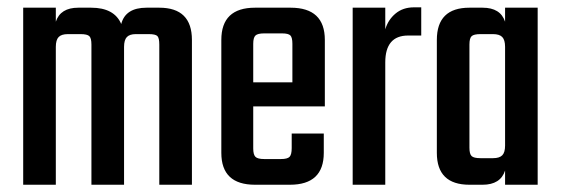

<svg xmlns="http://www.w3.org/2000/svg" viewBox="-20 -509 1545 529"><path d="M383.8 -487.8H418.9Q508.8 -487.8 508.8 -398.9V0H418.9V-386.2Q418.9 -404.3 413.6 -409.7Q408.2 -415 390.1 -415H354Q337.4 -415 329.6 -407Q321.8 -398.9 321.8 -379.9V0H231.9V-386.2Q231.9 -403.8 226.1 -409.4Q220.2 -415 202.1 -415H167Q149.4 -415 141.6 -407Q133.8 -398.9 133.8 -379.9V0H43.9V-487.8H133.8V-449.2Q146.5 -487.8 195.8 -487.8H231Q294.9 -487.8 314 -442.9Q325.7 -487.8 383.8 -487.8Z M677.7 -282.2H785.6V-388.2Q785.6 -405.8 780 -411.4Q774.4 -417 756.8 -417H708Q689.9 -417 683.8 -411.1Q677.7 -405.3 677.7 -388.2ZM682.6 -487.8H780.8Q875 -487.8 875 -398.9V-215.8H677.7V-100.1Q677.7 -83 683.8 -76.9Q689.9 -70.8 708 -70.8H753.9Q772 -70.8 777.8 -76.9Q783.7 -83 783.7 -101.1V-141.1H872.1V-87.9Q872.1 0 778.8 0H682.6Q589.8 0 589.8 -87.9V-398.9Q589.8 -487.8 682.6 -487.8Z M1120.6 -488.8H1140.6V-411.1H1104.5Q1041.5 -411.1 1041.5 -336.9V0H951.7V-487.8H1041.5V-428.2Q1049.3 -454.6 1069.8 -471.7Q1090.3 -488.8 1120.6 -488.8Z M1303.7 -73.2H1338.4Q1356 -73.2 1363.8 -81.1Q1371.6 -88.9 1371.6 -107.9V-379.9Q1371.6 -398.9 1363.8 -407Q1356 -415 1338.4 -415H1303.7Q1285.6 -415 1279.5 -409.4Q1273.4 -403.8 1273.4 -386.2V-102.1Q1273.4 -84.5 1279.5 -78.9Q1285.6 -73.2 1303.7 -73.2ZM1371.6 -487.8H1461.4V0H1371.6V-39.1Q1358.9 0 1309.6 0H1273.4Q1183.6 0 1183.6 -87.9V-398.9Q1183.6 -487.8 1273.4 -487.8H1309.6Q1358.9 -487.8 1371.6 -449.2Z"/></svg>

Font: Teko
Style: Regular
Weight: 400
Designer: Manushi Parikh, Jonny Pinhorn
Foundry: Indian Type Foundry
Version: Version 2.000;PS 1.0;hotconv 1.0.79;makeotf.lib2.5.61930